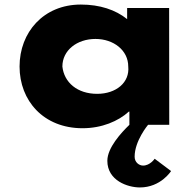

<svg xmlns="http://www.w3.org/2000/svg" viewBox="-20 -548 837 843"><path d="M451.3 158C451.3 245 540.9 275 594.1 275C686.1 275 731.1 203 731.1 203L659.1 149C659.1 149 639.1 179 608.1 179C591.1 179 571.1 165 571.1 140C571.1 70 630.1 0 630.1 0H723.1L722.6 -513H538.2V-464C487.4 -505 418.4 -528 334.9 -528C170.9 -528 65.9 -406 65.9 -256C65.9 -106 170.9 15 342.4 15C427.1 15 499.7 -16 545.7 -58H548.1V0C511.8 35 451.3 101 451.3 158ZM253.9 -256C253.9 -327 318 -377 399.1 -377C478.9 -377 543.1 -327 543.1 -256C550.1 -186 490 -136 406.6 -136C319.4 -136 261.4 -186 253.9 -256Z"/></svg>

Font: Hussar
Style: BdSuprExt
Weight: 700
Foundry: Cannot Into Space Fonts
Version: Version 2.00